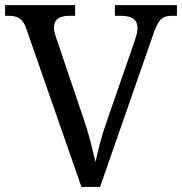

<svg xmlns="http://www.w3.org/2000/svg" viewBox="-20 -734 715 754"><path d="M299.8 0 84 -619.1Q78.6 -634.8 72.3 -645Q65.9 -655.3 57.6 -661.1Q49.3 -667 38.6 -669.4Q27.8 -671.9 13.2 -671.9H0V-713.9H274.9V-671.9H252Q221.7 -671.9 206.8 -660.4Q191.9 -648.9 191.9 -624Q191.9 -615.7 194.1 -606.9Q196.3 -598.1 200.2 -586.9L310.1 -262.2Q325.2 -217.8 335.9 -176Q346.7 -134.3 355 -98.1Q362.8 -134.3 373.5 -174.8Q384.3 -215.3 400.9 -262.2L511.2 -580.1Q515.1 -592.3 517.6 -603.5Q520 -614.7 520 -623Q520 -648.9 503.7 -660.4Q487.3 -671.9 454.1 -671.9H431.2V-713.9H674.8V-671.9H655.8Q641.1 -671.9 630.6 -668.9Q620.1 -666 611.6 -657.5Q603 -648.9 595.7 -633.8Q588.4 -618.7 580.1 -594.2L373 0Z"/></svg>

Font: Sahl Naskh
Style: Regular
Weight: 400
Designer: Pascal Zoghbi
Version: Version 1.001